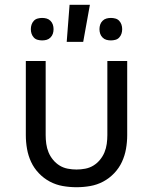

<svg xmlns="http://www.w3.org/2000/svg" viewBox="-20 -775 640 803"><path d="M300 8Q271 8 242.5 3Q214 -2 188.5 -15.5Q163 -29 142.5 -50.5Q122 -72 110 -98Q98 -124 93 -152.5Q88 -181 88 -210V-520H171V-210Q171 -192 173.5 -173.5Q176 -155 183 -138Q190 -121 202 -106.5Q214 -92 229.5 -82.5Q245 -73 263.5 -69.5Q282 -66 300 -66Q318 -66 336.5 -69.5Q355 -73 370.5 -82.5Q386 -92 398 -106.5Q410 -121 417 -138Q424 -155 426.5 -173.5Q429 -192 429 -210V-520H512V-210Q512 -181 507 -152.5Q502 -124 490 -98Q478 -72 457.5 -50.5Q437 -29 411.5 -15.5Q386 -2 357.5 3Q329 8 300 8ZM444 -606Q434 -606 425 -608.5Q416 -611 409 -618Q402 -625 399 -634Q396 -643 396 -653Q396 -663 399 -672Q402 -681 409 -688Q416 -695 425 -697.5Q434 -700 444 -700Q453 -700 462.5 -697.5Q472 -695 478.5 -688Q485 -681 488 -672Q491 -663 491 -653Q491 -643 488 -634Q485 -625 478.5 -618Q472 -611 462.5 -608.5Q453 -606 444 -606ZM156 -606Q147 -606 137.5 -608.5Q128 -611 121.5 -618Q115 -625 112 -634Q109 -643 109 -653Q109 -663 112 -672Q115 -681 121.5 -688Q128 -695 137.5 -697.5Q147 -700 156 -700Q166 -700 175 -697.5Q184 -695 191 -688Q198 -681 201 -672Q204 -663 204 -653Q204 -643 201 -634Q198 -625 191 -618Q184 -611 175 -608.5Q166 -606 156 -606ZM259 -600 271 -755H356L328 -600Z"/></svg>

Font: R Plex Mono
Style: Regular
Weight: 400
Monospace: yes
Designer: Belleve Invis
Foundry: Belleve Invis
Version: Version 31.8.0